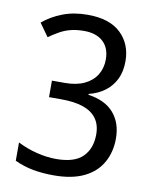

<svg xmlns="http://www.w3.org/2000/svg" viewBox="-83 -787 686 859"><g transform="rotate(10 260.0 -357.0)"><path d="M448 -548Q448 -502 431.5 -467.5Q415 -433 384 -409.5Q353 -386 311 -376V-372Q388 -361 427 -316Q466 -271 466 -200Q466 -139 439 -91Q412 -43 357.5 -16.5Q303 10 220 10Q169 10 125.5 2Q82 -6 42 -25V-108Q83 -87 129 -75.5Q175 -64 218 -64Q301 -64 338.5 -101.5Q376 -139 376 -203Q376 -247 355 -275.5Q334 -304 294 -317.5Q254 -331 196 -331H139V-406H198Q250 -406 286 -423Q322 -440 341 -470.5Q360 -501 360 -541Q360 -593 329 -621.5Q298 -650 243 -650Q210 -650 183.5 -643.5Q157 -637 133.5 -624Q110 -611 86 -594L44 -653Q82 -685 132.5 -704.5Q183 -724 246 -724Q346 -724 397 -675Q448 -626 448 -548Z"/></g></svg>

Font: Noto Sans SemiCondensed
Style: Regular
Weight: 400
Width: 4
Version: Version 2.013